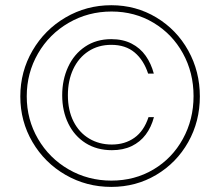

<svg xmlns="http://www.w3.org/2000/svg" viewBox="-20 -716 852 743"><path d="M58.6 -342.8Q58.6 -439 105.7 -520Q152.8 -601.1 233.6 -648.4Q314.5 -695.8 410.6 -695.8Q506.3 -695.8 585 -648.4Q663.6 -601.1 708.5 -520.3Q753.4 -439.5 753.4 -342.8Q753.4 -246.1 708.3 -166Q663.1 -85.9 584.7 -39.3Q506.3 7.3 410.6 7.3Q314.5 7.3 233.6 -39.3Q152.8 -85.9 105.7 -166.3Q58.6 -246.6 58.6 -342.8ZM220.7 -347.2Q220.7 -407.7 243.7 -457.3Q266.6 -506.8 309.6 -535.6Q352.5 -564.5 410.6 -564.5Q455.6 -564.5 489 -547.4Q522.5 -530.3 543.7 -500.2Q564.9 -470.2 575.2 -431.2H553.2Q536.1 -483.4 501 -512.9Q465.8 -542.5 410.6 -542.5Q360.4 -542.5 322.3 -517.6Q284.2 -492.7 263.4 -448.5Q242.7 -404.3 242.7 -347.7Q242.7 -289.1 264.6 -245.8Q286.6 -202.6 325.2 -179.7Q363.8 -156.7 412.6 -156.7Q463.4 -156.7 500.2 -182.9Q537.1 -209 554.7 -262.7H575.7Q565.4 -223.6 543.9 -195.1Q522.5 -166.5 489.5 -150.6Q456.5 -134.8 413.1 -134.8Q355 -134.8 311.5 -162.1Q268.1 -189.5 244.4 -237.8Q220.7 -286.1 220.7 -347.2ZM729 -344.2Q729 -435.1 687.7 -509.8Q646.5 -584.5 574 -627.9Q501.5 -671.4 411.6 -671.4Q321.3 -671.4 245.8 -627.7Q170.4 -584 127 -508.8Q83.5 -433.6 83.5 -343.3Q83.5 -253.4 127 -178.7Q170.4 -104 245.6 -60.5Q320.8 -17.1 411.1 -17.1Q501.5 -17.1 574 -60.3Q646.5 -103.5 687.7 -178.5Q729 -253.4 729 -344.2Z"/></svg>

Font: Wand UI Pro
Style: Regular
Weight: 400
Designer: Andreas Faust
Version: Version 1.003;FEAKit 1.0